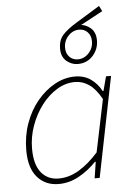

<svg xmlns="http://www.w3.org/2000/svg" viewBox="-57 -857 637 912"><g transform="rotate(-5 262.0 -401.0)"><path d="M186 12Q123 12 84.5 -32Q46 -76 46 -160Q46 -229 67.5 -289Q89 -349 126.5 -394Q164 -439 210.5 -464.5Q257 -490 306 -490Q350 -490 381.5 -468Q413 -446 432 -410H436L454 -478H478L382 0H358L370 -78H366Q329 -39 283 -13.5Q237 12 186 12ZM188 -14Q238 -14 285.5 -42.5Q333 -71 378 -122L430 -372Q402 -422 371 -443Q340 -464 304 -464Q259 -464 217.5 -438.5Q176 -413 144 -370.5Q112 -328 93 -275Q74 -222 74 -166Q74 -90 105 -52Q136 -14 188 -14ZM326 -548Q296 -548 272 -568.5Q248 -589 248 -628Q248 -667 269 -691.5Q290 -716 336 -744L450 -814L463 -788L344 -724L348 -732Q378 -732 402 -711.5Q426 -691 426 -652Q426 -610 398 -579Q370 -548 326 -548ZM328 -570Q358 -570 380 -593.5Q402 -617 402 -650Q402 -677 386 -693.5Q370 -710 346 -710Q316 -710 294 -686.5Q272 -663 272 -630Q272 -603 288 -586.5Q304 -570 328 -570Z"/></g></svg>

Font: Source Sans Variable
Style: Italic
Weight: 200
Italic angle: -11°
Designer: Paul D. Hunt
Foundry: Adobe Systems Incorporated
Version: Version 3.006;hotconv 1.0.111;makeotfexe 2.5.65597